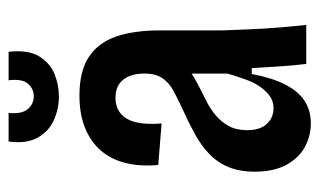

<svg xmlns="http://www.w3.org/2000/svg" viewBox="-172 -578 761 458"><g transform="rotate(-90 209.0 -349.5)"><path d="M143 11Q114 11 87.5 -3Q61 -17 44.5 -47Q28 -77 28 -123Q28 -159 39 -185.5Q50 -212 70.5 -231.5Q91 -251 117.5 -265.5Q144 -280 175 -294Q201 -306 220.5 -316.5Q240 -327 251 -343Q262 -359 262 -386Q262 -418 247.5 -436.5Q233 -455 204 -455Q181 -455 166 -442Q151 -429 145.5 -404.5Q140 -380 143 -345L44 -353Q40 -395 48.5 -430Q57 -465 78 -489.5Q99 -514 132 -527.5Q165 -541 210 -541Q267 -541 301 -519Q335 -497 350 -454.5Q365 -412 365 -348V-200Q366 -172 367.5 -136Q369 -100 372 -64Q375 -28 378 0H285Q281 -33 279 -65.5Q277 -98 275 -130H261Q252 -82 236 -50.5Q220 -19 197 -4Q174 11 143 11ZM179 -78Q195 -78 207 -86Q219 -94 229.5 -108.5Q240 -123 247.5 -143.5Q255 -164 262 -188V-298L293 -305Q284 -289 268.5 -278Q253 -267 234.5 -257.5Q216 -248 197 -238.5Q178 -229 162.5 -216Q147 -203 137 -185Q127 -167 127 -141Q127 -110 142 -94Q157 -78 179 -78ZM100 -710H168Q165 -679 177 -664.5Q189 -650 208 -650Q226 -650 238 -664Q250 -678 246 -710H314Q319 -663 303 -637Q287 -611 261 -600.5Q235 -590 208 -590Q178 -590 151 -602Q124 -614 109 -641Q94 -668 100 -710Z"/></g></svg>

Font: Bricolage Grotesque 24pt Condensed Medium
Style: Regular
Weight: 500
Width: 3
Designer: Mathieu Triay
Foundry: Atelier Triay
Version: Version 1.001;gftools[0.9.33.dev8+g029e19f]